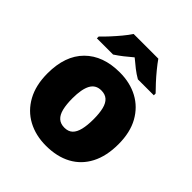

<svg xmlns="http://www.w3.org/2000/svg" viewBox="-209 -906 1056 1056"><g transform="rotate(45 318.5 -378.0)"><path d="M317 10Q237 10 175 -23.5Q113 -57 77.5 -121.5Q42 -186 42 -278Q42 -415 116 -489Q190 -563 320 -563Q400 -563 461.5 -530Q523 -497 558.5 -433.5Q594 -370 594 -278Q594 -186 560.5 -121.5Q527 -57 465 -23.5Q403 10 317 10ZM319 -132Q349 -132 366.5 -148.5Q384 -165 392 -198Q400 -231 400 -278Q400 -325 392 -357Q384 -389 366 -405Q348 -421 318 -421Q275 -421 255.5 -385Q236 -349 236 -278Q236 -231 244 -198Q252 -165 270.5 -148.5Q289 -132 319 -132ZM416 -766Q432 -743 454.5 -715.5Q477 -688 500.5 -662.5Q524 -637 541 -620V-606H417Q391 -621 368 -639Q345 -657 319 -679Q293 -657 271.5 -640Q250 -623 224 -606H98V-620Q117 -638 140.5 -663.5Q164 -689 186.5 -716Q209 -743 224 -766Z"/></g></svg>

Font: Noto Sans Symbols Black
Style: Regular
Weight: 900
Version: Version 2.002